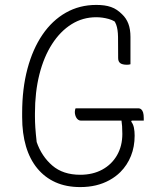

<svg xmlns="http://www.w3.org/2000/svg" viewBox="-20 -740 640 780"><path d="M287 -300H541Q549 -300 554 -295.5Q559 -291 561.5 -282.5Q564 -274 564 -260V-250H309Q303 -250 298.5 -253Q294 -256 291 -260.5Q288 -265 286 -271.5Q284 -278 284 -285Q284 -290 285 -294Q286 -298 287 -300ZM371 -720Q389 -720 403.5 -718Q418 -716 431 -711.5Q444 -707 455 -699.5Q466 -692 476 -682Q493 -666 501.5 -643.5Q510 -621 510 -590Q510 -572 510 -553.5Q510 -535 510 -516.5Q510 -498 510 -479Q507 -478 503.5 -477.5Q500 -477 496 -477Q477 -477 468.5 -483.5Q460 -490 460 -504Q460 -559 459.5 -590Q459 -621 452 -640Q445 -659 425 -678L472 -634Q447 -656 421.5 -663Q396 -670 371 -670Q316 -670 270.5 -641.5Q225 -613 191.5 -561Q158 -509 140 -437.5Q122 -366 122 -280V-266Q122 -245 123.5 -222Q125 -199 129 -163Q149 -105 192.5 -67.5Q236 -30 306 -30Q357 -30 395.5 -51Q434 -72 455.5 -109.5Q477 -147 477 -196Q477 -213 476 -227.5Q475 -242 473 -255Q471 -268 468 -279H530L513 -246Q521 -236 524 -221.5Q527 -207 527 -189Q527 -144 512 -106.5Q497 -69 469 -41Q450 -22 424.5 -8Q399 6 369.5 13Q340 20 306 20Q249 20 205.5 0.5Q162 -19 131.5 -56Q101 -93 85.5 -145.5Q70 -198 70 -264V-281Q70 -380 91.5 -460.5Q113 -541 152.5 -599Q192 -657 247.5 -688.5Q303 -720 371 -720Z"/></svg>

Font: Recursive Monospace Casual Light
Style: Regular
Weight: 300
Version: Version 1.047